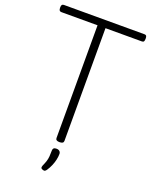

<svg xmlns="http://www.w3.org/2000/svg" viewBox="-237 -1221 1302 1635"><g transform="rotate(20 413.5 -404.0)"><path d="M413 15Q377 15 377 -9V-1031H49Q37 -1031 31.5 -1038.5Q26 -1046 26 -1064Q26 -1082 31.5 -1089Q37 -1096 49 -1096H779Q791 -1096 796 -1089Q801 -1082 801 -1064Q801 -1046 796 -1038.5Q791 -1031 779 -1031H449V-9Q449 3 440 9Q431 15 413 15ZM356 284Q345 280 343 273Q341 266 346 252Q359 223 365.5 202.5Q372 182 374 159Q376 136 376 104Q376 90 383.5 83Q391 76 408 76Q427 76 437 85.5Q447 95 447 110Q447 136 440.5 164Q434 192 422.5 219Q411 246 395 270Q387 283 378.5 286.5Q370 290 356 284Z"/></g></svg>

Font: Playwrite FR Moderne Light
Style: Regular
Weight: 300
Version: Version 1.002